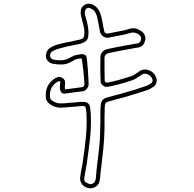

<svg xmlns="http://www.w3.org/2000/svg" viewBox="-20 -913 1040 1027"><path d="M464 94H458Q433 90 419.5 73.5Q406 57 409 34Q412 8 418 -18Q420 -29 422 -40.5Q424 -52 425 -62Q433 -117 439 -174.5Q445 -232 443 -291Q443 -301 442 -312.5Q441 -324 439 -335Q437 -346 426 -346Q408 -346 388 -343Q384 -343 379 -342.5Q374 -342 369 -342L352 -340Q341 -339 329 -338.5Q317 -338 305 -337Q274 -337 250 -354Q225 -370 225 -396Q221 -460 274 -494Q277 -496 280 -497Q283 -498 285 -499L287 -500Q301 -505 316 -495Q328 -486 328 -473Q328 -468 328 -462.5Q328 -457 327 -451V-438Q327 -438 328 -437Q329 -436 330 -435Q353 -438 375.5 -441Q398 -444 421 -447Q430 -449 432 -463Q432 -468 430 -489.5Q428 -511 425.5 -537Q423 -563 420 -582Q417 -601 416 -601Q399 -600 384 -595Q378 -593 368 -586Q367 -585 364.5 -584Q362 -583 360 -582Q335 -568 309 -568Q283 -568 263 -572Q250 -574 239 -584Q228 -594 226 -607Q224 -622 230.5 -636.5Q237 -651 250 -658Q265 -668 281.5 -673Q298 -678 313 -681Q334 -687 357 -690Q366 -692 374.5 -694Q383 -696 392 -698Q408 -701 418 -705Q429 -710 430 -723Q432 -737 431 -751.5Q430 -766 425 -782Q424 -787 423 -791.5Q422 -796 420 -801Q419 -807 417.5 -813.5Q416 -820 414 -827Q412 -835 411.5 -841.5Q411 -848 412 -854Q414 -876 434 -888Q452 -898 475 -889Q504 -875 515 -845Q519 -835 521.5 -825.5Q524 -816 526 -805L527 -799Q529 -794 529.5 -788Q530 -782 531 -776Q533 -769 534.5 -762.5Q536 -756 537 -748Q540 -731 559 -734Q579 -738 599.5 -742Q620 -746 640 -750L650 -752Q653 -753 656.5 -754Q660 -755 664 -756Q667 -758 670.5 -758.5Q674 -759 677 -760Q707 -767 735 -747Q749 -738 754.5 -723.5Q760 -709 756 -695Q748 -665 721 -659Q712 -658 703 -656.5Q694 -655 685 -653Q680 -652 674.5 -651Q669 -650 663 -649L642 -645Q622 -641 602 -637.5Q582 -634 562 -629Q539 -624 539 -604Q539 -576 539 -547Q539 -518 540 -483Q540 -477 544 -474Q547 -471 554 -471Q586 -477 618 -486Q650 -495 681 -505Q690 -508 698 -513Q706 -518 714 -524L723 -530Q748 -548 777 -537Q807 -526 817 -492Q820 -481 815.5 -468Q811 -455 801 -449Q794 -444 785.5 -439Q777 -434 768 -431Q740 -422 711.5 -413Q683 -404 652 -395Q639 -391 626 -388Q613 -385 600 -381Q590 -378 579 -375Q568 -372 557 -369Q543 -366 541 -350Q540 -341 540 -332.5Q540 -324 540 -316Q539 -303 539 -290.5Q539 -278 539 -265V-223Q538 -170 532.5 -116.5Q527 -63 521 -15Q520 -7 519 1Q518 9 517 17Q517 23 516.5 29Q516 35 515 42Q514 46 513 51Q512 56 511 61Q507 75 493.5 84.5Q480 94 464 94ZM426 -368Q457 -368 462 -339Q464 -326 464.5 -314Q465 -302 466 -291Q468 -231 461.5 -173Q455 -115 447 -59Q446 -48 444 -36.5Q442 -25 440 -14Q438 -2 435.5 10.5Q433 23 431 37Q428 57 441 63.5Q454 70 461 72Q470 73 478.5 67.5Q487 62 489 54Q491 50 491.5 46.5Q492 43 493 39Q493 33 493.5 27Q494 21 495 15Q496 7 496.5 -1.5Q497 -10 498 -17Q504 -65 510 -118Q516 -171 516 -224L517 -265V-316Q517 -326 517.5 -334.5Q518 -343 519 -352Q522 -383 551 -391Q562 -394 573 -397Q584 -400 594 -403Q607 -406 620 -409.5Q633 -413 646 -417Q677 -426 705 -434.5Q733 -443 761 -453Q768 -455 775 -459.5Q782 -464 789 -468Q793 -470 795 -476Q797 -482 796 -486Q790 -508 769 -516Q750 -523 736 -512L727 -506Q718 -500 708.5 -494Q699 -488 688 -484Q622 -461 558 -449Q543 -446 530 -456Q518 -465 518 -482Q517 -517 516.5 -546.5Q516 -576 517 -604Q517 -642 557 -651Q577 -656 597.5 -659.5Q618 -663 637 -667L659 -671Q665 -672 670.5 -673Q676 -674 682 -675Q690 -677 698.5 -678.5Q707 -680 716 -681Q731 -684 734 -700Q739 -717 722 -729Q703 -742 682 -738Q679 -737 676 -736.5Q673 -736 670 -735Q666 -734 662.5 -733Q659 -732 654 -730L644 -728Q625 -724 604 -720Q583 -716 563 -712Q546 -709 532.5 -718Q519 -727 515 -743Q514 -751 512.5 -758Q511 -765 509 -772Q508 -778 507.5 -783.5Q507 -789 505 -795L504 -801Q502 -811 500 -820Q498 -829 494 -838Q486 -859 465 -868Q455 -874 445 -869Q436 -863 434 -851Q433 -847 433.5 -842Q434 -837 435 -832Q437 -825 439 -819Q441 -813 442 -807Q444 -802 445 -797Q446 -792 447 -787Q456 -751 452 -720Q450 -695 426 -685Q414 -679 397 -676Q388 -674 379 -672.5Q370 -671 362 -669Q351 -667 340 -664.5Q329 -662 318 -659Q305 -656 290 -651.5Q275 -647 261 -639Q246 -631 248 -611Q249 -606 254.5 -600.5Q260 -595 267 -594Q293 -589 313 -591Q333 -593 350 -602Q352 -603 354 -604Q356 -605 357 -606Q362 -608 367 -611Q372 -614 377 -616Q385 -618 394 -620Q403 -622 413 -623Q429 -625 440 -615Q443 -612 445.5 -590.5Q448 -569 450 -540.5Q452 -512 453 -489Q454 -466 454 -461Q453 -448 444 -437.5Q435 -427 424 -425Q402 -422 378.5 -419.5Q355 -417 332 -413Q315 -410 308 -419Q301 -428 300.5 -441.5Q300 -455 301.5 -465.5Q303 -476 303 -477Q297 -479 294 -478H292Q291 -477 289 -476.5Q287 -476 286 -475Q244 -448 247 -397Q247 -382 262 -373Q284 -359 305 -360Q328 -360 350 -363L368 -364Q373 -365 377.5 -365Q382 -365 386 -366Q396 -367 406 -367.5Q416 -368 426 -368Z"/></svg>

Font: Shizuru
Style: Regular
Weight: 400
Version: Version 1.000